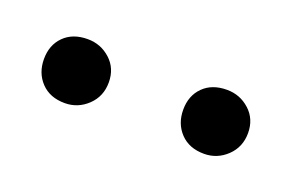

<svg xmlns="http://www.w3.org/2000/svg" viewBox="-30 -758 314 206"><g transform="rotate(20 126.5 -654.5)"><path d="M206 -618Q189 -618 179 -628.5Q169 -639 169 -655Q169 -671 179 -681Q189 -691 206 -691Q221 -691 232 -681Q243 -671 243 -655Q243 -639 232 -628.5Q221 -618 206 -618ZM47 -618Q30 -618 20 -628.5Q10 -639 10 -655Q10 -671 20 -681Q30 -691 47 -691Q62 -691 73 -681Q84 -671 84 -655Q84 -639 73 -628.5Q62 -618 47 -618Z"/></g></svg>

Font: Palanquin Thin
Style: Regular
Weight: 250
Designer: Pria Ravichandran
Version: Version 1.001